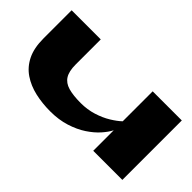

<svg xmlns="http://www.w3.org/2000/svg" viewBox="-61 -797 1119 1119"><g transform="rotate(45 499.0 -237.5)"><path d="M953 0H713V-169Q699 -141 670.5 -109Q642 -77 599.5 -49Q557 -21 500 -3Q443 15 373 15Q307 15 248 1.5Q189 -12 143 -43Q97 -74 71 -126.5Q45 -179 45 -258V-490H285V-283Q285 -228 303.5 -198Q322 -168 362 -156.5Q402 -145 465 -145Q519 -145 567 -160Q615 -175 652.5 -198Q690 -221 713 -243V-490H953Z"/></g></svg>

Font: Syne ExtraBold
Style: Regular
Weight: 800
Designer: Lucas Descroix
Foundry: Bonjour Monde
Version: Version 2.200; ttfautohint (v1.8.4)